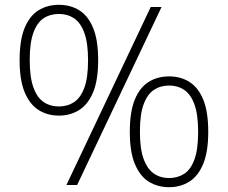

<svg xmlns="http://www.w3.org/2000/svg" viewBox="-20 -769 948 798"><path d="M256 0 606.5 -740H651.5L300.5 0ZM225 -288.5Q177.5 -288.5 140.8 -311.5Q104 -334.5 82.8 -385Q61.5 -435.5 61.5 -519Q61.5 -602 82.2 -652.5Q103 -703 139.8 -726Q176.5 -749 225 -749Q273 -749 309.8 -726Q346.5 -703 367.2 -652.5Q388 -602 388 -519Q388 -435.5 366.8 -385Q345.5 -334.5 308.8 -311.5Q272 -288.5 225 -288.5ZM225 -326.5Q260.5 -326.5 287.8 -344.5Q315 -362.5 330.5 -404.2Q346 -446 346 -518Q346 -590 330.5 -632.5Q315 -675 287.8 -693Q260.5 -711 225 -711Q188.5 -711 161.2 -693Q134 -675 118.8 -633Q103.5 -591 103.5 -520Q103.5 -448.5 118.8 -406Q134 -363.5 161.2 -345Q188.5 -326.5 225 -326.5ZM682.5 9Q635 9 598.2 -14Q561.5 -37 540.5 -87.5Q519.5 -138 519.5 -221Q519.5 -304.5 540.2 -355Q561 -405.5 597.8 -428.5Q634.5 -451.5 682.5 -451.5Q730.5 -451.5 767.2 -428.5Q804 -405.5 824.8 -355Q845.5 -304.5 845.5 -221Q845.5 -138 824.5 -87.5Q803.5 -37 766.8 -14Q730 9 682.5 9ZM682.5 -29Q718.5 -29 745.8 -46.8Q773 -64.5 788.2 -106.5Q803.5 -148.5 803.5 -220.5Q803.5 -292.5 788.2 -334.8Q773 -377 745.8 -395.2Q718.5 -413.5 682.5 -413.5Q647 -413.5 619.8 -395.5Q592.5 -377.5 577 -335.5Q561.5 -293.5 561.5 -222Q561.5 -150.5 577 -108.2Q592.5 -66 619.8 -47.5Q647 -29 682.5 -29Z"/></svg>

Font: Encode Sans SC SemiExpanded ExtraLight
Style: Regular
Weight: 250
Width: 6
Designer: Multiple Designers
Foundry: Impallari Type
Version: Version 3.002